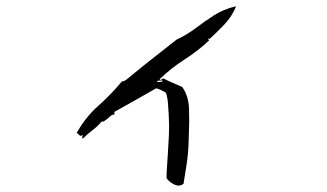

<svg xmlns="http://www.w3.org/2000/svg" viewBox="-20 -590 1040 611"><path d="M731 -570Q719 -538 692 -510Q665 -482 648 -467Q647 -466 645 -466.5Q643 -467 643 -467Q641 -466 643 -464.5Q645 -463 646 -462Q610 -428 567 -400.5Q524 -373 488 -338Q490 -334 494 -337Q498 -341 501 -340Q516 -332 529.5 -326.5Q543 -321 560 -313Q580 -285 581.5 -244.5Q583 -204 581 -163Q581 -155 580.5 -147.5Q580 -140 580 -133Q579 -100 574 -68Q569 -36 564 -5Q551 5 534.5 -3Q518 -11 510 -23Q510 -42 511.5 -60.5Q513 -79 514 -98Q516 -129 517.5 -160Q519 -191 517 -223Q516 -242 514.5 -261.5Q513 -281 508 -295Q490 -306 477 -309Q440 -288 411 -271.5Q382 -255 344 -234V-225Q339 -226 334 -222.5Q329 -219 324 -214Q318 -209 313 -205.5Q308 -202 303 -203Q291 -188 276.5 -177.5Q262 -167 244 -149Q240 -151 242 -155.5Q244 -160 244 -160Q237 -157 234.5 -158.5Q232 -160 230 -162Q227 -166 224 -167Q252 -217 292.5 -253Q333 -289 368 -331Q376 -331 384 -338Q419 -367 462.5 -401.5Q506 -436 542 -464Q576 -480 603.5 -501Q631 -522 661.5 -541.5Q692 -561 731 -570ZM497 -334Q491 -334 486 -333.5Q481 -333 479 -329Q480 -329 481 -329Q486 -329 492 -329.5Q498 -330 497 -334Z"/></svg>

Font: Yuji Boku
Style: Regular
Weight: 400
Designer: Kataoka Yuji
Foundry: Kinuta Font Factory
Version: Version 3.002